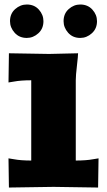

<svg xmlns="http://www.w3.org/2000/svg" viewBox="-20 -840 480 861"><path d="M24.9 -745.1Q24.9 -778.8 48.1 -799.3Q71.3 -819.8 100.1 -819.8Q133.8 -819.8 154.3 -796.9Q174.8 -773.9 174.8 -745.1Q174.8 -711.4 151.9 -690.7Q128.9 -669.9 100.1 -669.9Q66.4 -669.9 45.7 -693.1Q24.9 -716.3 24.9 -745.1ZM265.1 -745.1Q265.1 -778.8 288.1 -799.3Q311 -819.8 339.8 -819.8Q373.5 -819.8 394.3 -796.9Q415 -773.9 415 -745.1Q415 -711.4 391.8 -690.7Q368.7 -669.9 339.8 -669.9Q306.2 -669.9 285.6 -693.1Q265.1 -716.3 265.1 -745.1ZM330.1 -601.1Q330.1 -589.4 325 -545.4Q319.8 -501.5 319.8 -480V-120.1Q366.7 -120.1 397.9 -126L421.9 -129.9L419.9 1L220.2 -2L20 1L18.1 -129.9L42 -126Q73.2 -120.1 120.1 -120.1V-480Q73.2 -480 42 -474.1L18.1 -470.2L20 -601.1L200.2 -598.1Z"/></svg>

Font: Zantroke
Style: Regular
Weight: 500
Foundry: gluk
Version: Version 0.36